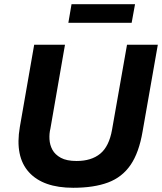

<svg xmlns="http://www.w3.org/2000/svg" viewBox="-20 -880 768 910"><path d="M327 10Q184 10 117 -64Q50 -138 74 -278L142 -668H288L219 -271Q213 -247 214.5 -220Q216 -193 228.5 -170Q241 -147 268.5 -132Q296 -117 343 -117Q413 -117 455 -151.5Q497 -186 511 -265L582 -668H728L656 -258Q639 -157 599 -98.5Q559 -40 492 -15Q425 10 327 10ZM304 -772 319 -860H620L604 -772Z"/></svg>

Font: Gantari
Style: Bold Italic
Weight: 700
Italic angle: -10°
Designer: Anugrah Pasau
Foundry: Lafontype
Version: Version 1.000; ttfautohint (v1.8.4.7-5d5b)